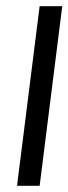

<svg xmlns="http://www.w3.org/2000/svg" viewBox="-20 -600 221 620"><path d="M108 0 181 -580H108L35 0Z"/></svg>

Font: Charger
Style: It
Weight: 400
Designer: Jasper
Foundry: Cannot Into Space Fonts
Version: Version 0.98